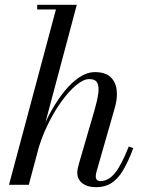

<svg xmlns="http://www.w3.org/2000/svg" viewBox="-20 -770 598 800"><path d="M17.5 0 213 -730.5H135V-750H300L100 0ZM380 10Q345 10 323.5 -6.2Q302 -22.5 302 -51Q302 -59 304.2 -69.2Q306.5 -79.5 310 -92L373 -308Q385 -349.5 389.2 -379Q393.5 -408.5 385.5 -424.5Q377.5 -440.5 352 -440.5Q328 -440.5 297.2 -415Q266.5 -389.5 235.2 -346Q204 -302.5 177.5 -247.5Q151 -192.5 135 -133H123.5Q134 -175 152.5 -221.5Q171 -268 196 -312Q221 -356 250 -391.5Q279 -427 311 -448.2Q343 -469.5 375.5 -469.5Q419 -469.5 440.8 -448.8Q462.5 -428 466.2 -394Q470 -360 458 -319.5L381.5 -52.5Q380.5 -49 379.8 -44.2Q379 -39.5 379 -35.5Q379 -15.5 398.5 -15.5Q432 -15.5 459.2 -49.2Q486.5 -83 516.5 -159.5L535.5 -153Q514 -95.5 492.2 -59.5Q470.5 -23.5 443.8 -6.8Q417 10 380 10Z"/></svg>

Font: Bodoni Moda
Style: Italic
Weight: 400
Italic angle: -13°
Designer: Owen Earl
Foundry: indestructible type
Version: Version 2.005